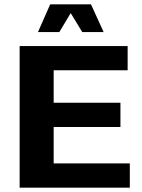

<svg xmlns="http://www.w3.org/2000/svg" viewBox="-20 -860 650 880"><path d="M70 0ZM70 -649H565V-538H226V-389H532V-278H226V-111H575V0H70ZM210 -840H397L455 -713H357L304 -800L252 -713H154Z"/></svg>

Font: Play
Style: Bold
Weight: 700
Designer: Jonas Hecksher (Cyrillic expansion: Cyreal)
Foundry: Jonas Hecksher, Playtype, e-types AS
Version: Version 2.101; ttfautohint (v1.5.65-e2d9)